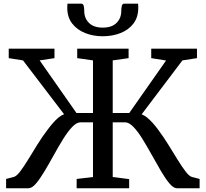

<svg xmlns="http://www.w3.org/2000/svg" viewBox="-20 -1002 1096 1022"><path d="M12.5 0V-49.5L53 -60Q67.5 -63.5 87 -89Q106.5 -114.5 129.8 -152.5Q153 -190.5 179 -232.5Q205 -274.5 232.5 -310.5Q247 -330 261.8 -347Q276.5 -364 291.2 -376.2Q306 -388.5 321 -394L102.5 -680.5L26.5 -692.5V-743H270V-692.5L191 -680.5L387 -400.5H475V-680.5L391 -692.5V-743H664.5V-692.5L580 -680.5V-400.5H668L864 -680L785 -692.5V-743H1028.5V-692.5L951 -680.5L734 -393.5Q749 -388 764 -375.5Q779 -363 794 -346.2Q809 -329.5 823 -310Q850 -274 876 -232Q902 -190 925.2 -152.2Q948.5 -114.5 968 -89Q987.5 -63.5 1002 -60L1042.5 -49.5V0H921.5Q903.5 0 882 -25.5Q860.5 -51 837.2 -90.8Q814 -130.5 789 -175.5Q764 -220.5 739.5 -260.5Q715 -300.5 691 -325.8Q667 -351 645 -351H580V-60L667.5 -48.5V0H388V-49.5L475 -59.5V-351H409.5Q387.5 -351 363.8 -325.8Q340 -300.5 315.2 -260.5Q290.5 -220.5 265.8 -175.5Q241 -130.5 217.2 -90.8Q193.5 -51 172 -25.5Q150.5 0 131.5 0ZM413 -982.5Q423 -982.5 425.8 -969.5Q428.5 -956.5 428.5 -943Q428.5 -905.5 453.5 -880.2Q478.5 -855 527 -855Q575.5 -855 600.5 -880.2Q625.5 -905.5 625.5 -943Q625.5 -956.5 628.2 -969.5Q631 -982.5 640.5 -982.5H715Q715.5 -978 715.8 -972.2Q716 -966.5 716 -961Q716 -910 690 -876.2Q664 -842.5 621 -825.8Q578 -809 527 -809Q476.5 -809 433.5 -826Q390.5 -843 364.2 -876.8Q338 -910.5 338 -961Q338 -966.5 338.5 -972.2Q339 -978 339 -982.5Z"/></svg>

Font: Merriweather 20pt
Style: Regular
Weight: 400
Version: Version 2.100